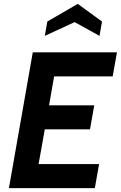

<svg xmlns="http://www.w3.org/2000/svg" viewBox="-20 -970 623 990"><path d="M469 0H26L149 -700H583L561 -576H259L233 -427H466L444 -303H211L179 -124H491ZM493 -785 365 -856 211 -785 224 -859 381 -950 506 -859Z"/></svg>

Font: Cabin
Style: Bold Italic
Weight: 700
Designer: Pablo Impallari
Foundry: Pablo Impallari. www.impallari.com Igino Marini. www.ikern.com
Version: Version 1.005